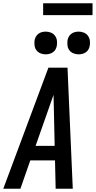

<svg xmlns="http://www.w3.org/2000/svg" viewBox="-37 -1146 582 1166"><path d="M-17 0 257 -735H373L379 -595L405 0H301L297 -172H147L87 0ZM179 -260H295L290 -490Q289 -510 289 -530Q289 -550 288 -570Q281 -550 274 -530Q267 -510 260 -490ZM440 -816Q424 -816 409 -822Q394 -828 384.5 -840.5Q375 -853 373 -869Q371 -885 373 -902Q375 -913 381 -923.5Q387 -934 396.5 -941Q406 -948 417.5 -951Q429 -954 441 -954Q457 -954 472 -948Q487 -942 496.5 -929.5Q506 -917 508.5 -901Q511 -885 508 -868Q506 -857 500.5 -846.5Q495 -836 485 -829Q475 -822 463.5 -819Q452 -816 440 -816ZM240 -816Q224 -816 209 -822Q194 -828 184.5 -840.5Q175 -853 173 -869Q171 -885 173 -902Q175 -913 181 -923.5Q187 -934 196.5 -941Q206 -948 217.5 -951Q229 -954 241 -954Q257 -954 272 -948Q287 -942 296.5 -929.5Q306 -917 308.5 -901Q311 -885 308 -868Q306 -857 300.5 -846.5Q295 -836 285 -829Q275 -822 263.5 -819Q252 -816 240 -816ZM525 -1054H225V-1126H525Z"/></svg>

Font: Iosevka SS18 Semibold
Style: Italic
Weight: 600
Italic angle: -9°
Monospace: yes
Designer: Belleve Invis
Foundry: Belleve Invis
Version: Version 25.1.1; ttfautohint (v1.8.4)